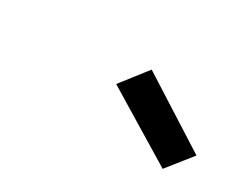

<svg xmlns="http://www.w3.org/2000/svg" viewBox="-43 -918 528 432"><g transform="rotate(30 221.0 -701.5)"><path d="M258 -792 442 -675 391 -611 205 -724Z"/></g></svg>

Font: Involve Medium Oblique
Style: Italic
Weight: 500
Italic angle: -10.5°
Designer: Stefan Peev
Foundry: Context Ltd.
Version: Version 1.001